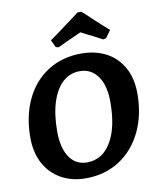

<svg xmlns="http://www.w3.org/2000/svg" viewBox="-95 -947 840 1032"><g transform="rotate(-10 325.0 -431.0)"><path d="M33 -255Q33 -372 76 -462.5Q119 -553 198 -603Q277 -653 380 -653Q459 -653 518 -621Q577 -589 609 -529.5Q641 -470 641 -389Q641 -272 597 -181Q553 -90 473.5 -39Q394 12 290 12Q214 12 155.5 -21Q97 -54 65 -114Q33 -174 33 -255ZM490 -370Q490 -460 454 -510.5Q418 -561 356 -561Q303 -561 263.5 -525.5Q224 -490 202.5 -422.5Q181 -355 181 -262Q181 -172 215.5 -121.5Q250 -71 311 -71Q394 -71 442 -150Q490 -229 490 -370ZM400 -874H419Q420 -876 445 -852.5Q470 -829 478 -821Q509 -792 556 -751L527 -711L511 -707L473 -727Q401 -764 396 -766Q384 -761 321 -732L267 -707L252 -711L233 -751Q258 -768 319 -813.5Q380 -859 400 -874Z"/></g></svg>

Font: Alegreya
Style: Bold Italic
Weight: 700
Italic angle: -7°
Designer: Juan Pablo del Peral
Foundry: Huerta Tipografica
Version: Version 2.007; ttfautohint (v1.6)